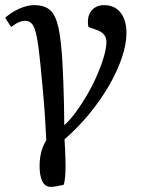

<svg xmlns="http://www.w3.org/2000/svg" viewBox="-20 -541 565 747"><path d="M177 186Q156 186 145 165Q134 144 134 104Q134 85 137 67Q140 49 146 33Q152 17 160 5Q158 -33 156.5 -60.5Q155 -88 153 -115.5Q151 -143 147.5 -182Q144 -221 138 -283Q131 -355 124 -393Q117 -431 106.5 -445.5Q96 -460 79 -460Q67 -460 54.5 -455Q42 -450 23 -436L0 -472Q17 -487 36.5 -498Q56 -509 76 -515Q96 -521 113 -521Q152 -521 174 -502.5Q196 -484 207 -435.5Q218 -387 223 -296Q225 -260 226.5 -219Q228 -178 229 -136Q230 -94 230 -54Q252 -73 275 -104.5Q298 -136 319.5 -173Q341 -210 357.5 -248Q374 -286 384 -320Q394 -354 394 -378Q394 -395 384.5 -406.5Q375 -418 355 -425L324 -436Q317 -474 334.5 -497.5Q352 -521 385 -521Q426 -521 449 -492Q472 -463 472 -412Q472 -369 454 -316Q436 -263 403.5 -207Q371 -151 327 -97.5Q283 -44 231 1Q232 15 233 35.5Q234 56 234.5 74.5Q235 93 235 103Q235 128 233.5 146Q232 164 228 178Q211 182 198.5 184Q186 186 177 186Z"/></svg>

Font: Literata
Style: Italic
Weight: 400
Italic angle: -2°
Designer: Latin by Veronika Burian and Jose Scaglione. Greek by Irene Vlachou. Cyrillic by Vera Evstafieva
Foundry: TypeTogether
Version: Version 3.103;gftools[0.9.29]